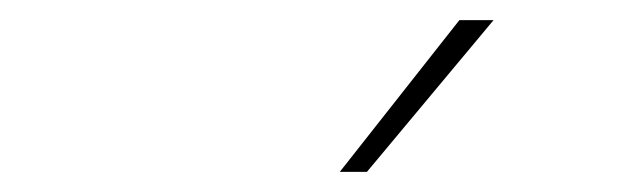

<svg xmlns="http://www.w3.org/2000/svg" viewBox="-20 -754 640 191"><path d="M437 -734H471L345 -583H318Z"/></svg>

Font: Prodigy Sans ExtraLight
Style: Italic
Weight: 200
Italic angle: -13°
Designer: Wei Huang
Foundry: Wei Huang
Version: Version 1.003; ttfautohint (v1.8.3)